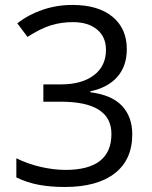

<svg xmlns="http://www.w3.org/2000/svg" viewBox="-20 -744 612 774"><path d="M491.2 -545.9Q491.2 -477.5 452.9 -434.1Q414.6 -390.6 344.2 -376V-372.1Q430.2 -361.3 471.7 -317.4Q513.2 -273.4 513.2 -202.1Q513.2 -100.1 442.4 -45.2Q371.6 9.8 241.2 9.8Q184.6 9.8 137.5 1.2Q90.3 -7.3 45.9 -28.8V-106Q92.3 -83 144.8 -71Q197.3 -59.1 244.1 -59.1Q429.2 -59.1 429.2 -204.1Q429.2 -334 225.1 -334H154.8V-403.8H226.1Q309.6 -403.8 358.4 -440.7Q407.2 -477.5 407.2 -543Q407.2 -595.2 371.3 -625Q335.4 -654.8 273.9 -654.8Q227.1 -654.8 185.5 -642.1Q144 -629.4 90.8 -595.2L49.8 -649.9Q93.8 -684.6 151.1 -704.3Q208.5 -724.1 272 -724.1Q376 -724.1 433.6 -676.5Q491.2 -628.9 491.2 -545.9Z"/></svg>

Font: f04293028
Style: Regular
Weight: 400
Foundry: Ascender Corporation
Version: Version 1.10